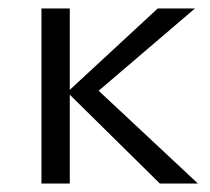

<svg xmlns="http://www.w3.org/2000/svg" viewBox="-20 -434 496 454"><path d="M358 0 139 -216 353 -414H441L187 -197V-244L448 0ZM78 0V-414H145V0Z"/></svg>

Font: Ysabeau Office
Style: Regular
Weight: 400
Designer: Christian Thalmann (Catharsis Fonts)
Version: Version 2.001;gftools[0.9.30]; featfreeze: tnum,lnum,ss02